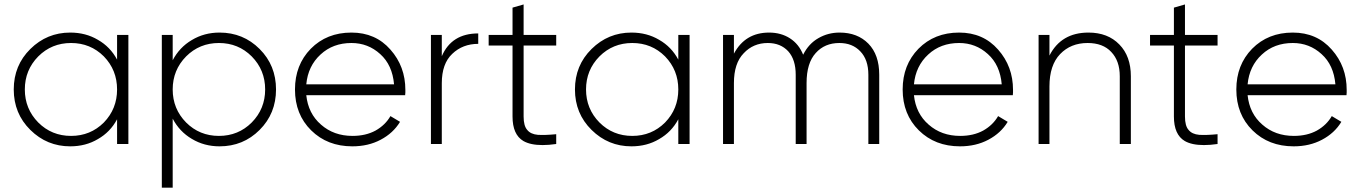

<svg xmlns="http://www.w3.org/2000/svg" viewBox="-20 -660 6232 880"><path d="M516.6 -500Q529.3 -500 568.4 -500Q568.4 -375 568.4 0Q555.7 0 516.6 0Q516.6 -28.3 516.6 -113.3Q485.4 -54.7 428.7 -22.5Q373 10.7 301.8 10.7Q195.3 10.7 119.1 -64.5Q43 -139.6 43 -250Q43 -360.4 119.1 -435.5Q195.3 -510.7 301.8 -510.7Q373 -510.7 428.7 -477.5Q485.4 -445.3 516.6 -386.7Q516.6 -424.8 516.6 -500ZM305.7 -37.1Q394.5 -37.1 456.1 -98.6Q516.6 -161.1 516.6 -250Q516.6 -338.9 456.1 -401.4Q394.5 -462.9 305.7 -462.9Q216.8 -462.9 155.3 -401.4Q93.8 -338.9 93.8 -250Q93.8 -161.1 155.3 -98.6Q216.8 -37.1 305.7 -37.1Z M986.3 -510.7Q1094.7 -510.7 1169.9 -435.5Q1245.1 -360.4 1245.1 -250Q1245.1 -139.6 1169.9 -64.5Q1094.7 10.7 986.3 10.7Q916 10.7 859.4 -23.4Q802.7 -56.6 771.5 -116.2Q771.5 -10.7 771.5 200.2Q758.8 200.2 721.7 200.2Q721.7 25.4 721.7 -500Q734.4 -500 771.5 -500Q771.5 -470.7 771.5 -383.8Q802.7 -443.4 859.4 -476.6Q916 -510.7 986.3 -510.7ZM983.4 -37.1Q1072.3 -37.1 1133.8 -98.6Q1195.3 -161.1 1195.3 -250Q1195.3 -338.9 1133.8 -401.4Q1072.3 -462.9 983.4 -462.9Q894.5 -462.9 833 -401.4Q771.5 -338.9 771.5 -250Q771.5 -161.1 833 -98.6Q894.5 -37.1 983.4 -37.1Z M1590.8 -510.7Q1701.2 -510.7 1769.5 -432.6Q1837.9 -355.5 1837.9 -248Q1837.9 -244.1 1837.9 -236.3Q1836.9 -227.5 1836.9 -223.6Q1686.5 -223.6 1383.8 -223.6Q1392.6 -139.6 1451.2 -88.9Q1509.8 -37.1 1595.7 -37.1Q1656.2 -37.1 1701.2 -61.5Q1746.1 -86.9 1769.5 -127.9Q1784.2 -119.1 1813.5 -101.6Q1782.2 -49.8 1724.6 -19.5Q1668 10.7 1594.7 10.7Q1480.5 10.7 1406.2 -62.5Q1332 -135.7 1332 -250Q1332 -362.3 1404.3 -436.5Q1477.5 -510.7 1590.8 -510.7ZM1590.8 -462.9Q1505.9 -462.9 1449.2 -410.2Q1391.6 -357.4 1383.8 -273.4Q1517.6 -273.4 1786.1 -273.4Q1778.3 -362.3 1722.7 -412.1Q1667 -462.9 1590.8 -462.9Z M2004.9 -402.3Q2049.8 -506.8 2171.9 -506.8Q2171.9 -491.2 2171.9 -459Q2100.6 -459 2052.7 -413.1Q2004.9 -368.2 2004.9 -278.3Q2004.9 -185.5 2004.9 0Q1992.2 0 1955.1 0Q1955.1 -125 1955.1 -500Q1967.8 -500 2004.9 -500Q2004.9 -475.6 2004.9 -402.3Z M2529.3 -451.2Q2492.2 -451.2 2379.9 -451.2Q2379.9 -370.1 2379.9 -126Q2379.9 -83 2396.5 -64.5Q2412.1 -44.9 2445.3 -42Q2478.5 -40 2529.3 -44.9Q2529.3 -30.3 2529.3 0Q2495.1 4.9 2466.8 4.9Q2411.1 4.9 2378.9 -13.7Q2329.1 -43 2329.1 -126Q2329.1 -234.4 2329.1 -451.2Q2301.8 -451.2 2219.7 -451.2Q2219.7 -462.9 2219.7 -500Q2247.1 -500 2329.1 -500Q2329.1 -531.2 2329.1 -625Q2341.8 -628.9 2379.9 -639.6Q2379.9 -605.5 2379.9 -500Q2418 -500 2529.3 -500Q2529.3 -487.3 2529.3 -451.2Z M3088.9 -500Q3101.6 -500 3140.6 -500Q3140.6 -375 3140.6 0Q3127.9 0 3088.9 0Q3088.9 -28.3 3088.9 -113.3Q3057.6 -54.7 3001 -22.5Q2945.3 10.7 2874 10.7Q2767.6 10.7 2691.4 -64.5Q2615.2 -139.6 2615.2 -250Q2615.2 -360.4 2691.4 -435.5Q2767.6 -510.7 2874 -510.7Q2945.3 -510.7 3001 -477.5Q3057.6 -445.3 3088.9 -386.7Q3088.9 -424.8 3088.9 -500ZM2877.9 -37.1Q2966.8 -37.1 3028.3 -98.6Q3088.9 -161.1 3088.9 -250Q3088.9 -338.9 3028.3 -401.4Q2966.8 -462.9 2877.9 -462.9Q2789.1 -462.9 2727.5 -401.4Q2666 -338.9 2666 -250Q2666 -161.1 2727.5 -98.6Q2789.1 -37.1 2877.9 -37.1Z M3828.1 -510.7Q3910.2 -510.7 3960 -460Q4009.8 -409.2 4009.8 -317.4Q4009.8 -210.9 4009.8 0Q3997.1 0 3960 0Q3960 -79.1 3960 -317.4Q3960 -386.7 3922.9 -424.8Q3886.7 -462.9 3827.1 -462.9Q3759.8 -462.9 3718.8 -417Q3676.8 -371.1 3676.8 -279.3Q3676.8 -185.5 3676.8 0Q3664.1 0 3627 0Q3627 -79.1 3627 -317.4Q3627 -386.7 3592.8 -424.8Q3557.6 -462.9 3499 -462.9Q3432.6 -462.9 3388.7 -416Q3343.8 -370.1 3343.8 -279.3Q3343.8 -185.5 3343.8 0Q3331.1 0 3293.9 0Q3293.9 -125 3293.9 -500Q3306.6 -500 3343.8 -500Q3343.8 -478.5 3343.8 -414.1Q3395.5 -510.7 3504.9 -510.7Q3559.6 -510.7 3600.6 -484.4Q3641.6 -458 3661.1 -409.2Q3686.5 -460 3731.4 -485.4Q3775.4 -510.7 3828.1 -510.7Z M4376 -510.7Q4486.3 -510.7 4554.7 -432.6Q4623 -355.5 4623 -248Q4623 -244.1 4623 -236.3Q4622.1 -227.5 4622.1 -223.6Q4471.7 -223.6 4168.9 -223.6Q4177.7 -139.6 4236.3 -88.9Q4294.9 -37.1 4380.9 -37.1Q4441.4 -37.1 4486.3 -61.5Q4531.2 -86.9 4554.7 -127.9Q4569.3 -119.1 4598.6 -101.6Q4567.4 -49.8 4509.8 -19.5Q4453.1 10.7 4379.9 10.7Q4265.6 10.7 4191.4 -62.5Q4117.2 -135.7 4117.2 -250Q4117.2 -362.3 4189.5 -436.5Q4262.7 -510.7 4376 -510.7ZM4376 -462.9Q4291 -462.9 4234.4 -410.2Q4176.8 -357.4 4168.9 -273.4Q4302.7 -273.4 4571.3 -273.4Q4563.5 -362.3 4507.8 -412.1Q4452.1 -462.9 4376 -462.9Z M4968.8 -510.7Q5057.6 -510.7 5110.4 -456.1Q5163.1 -402.3 5163.1 -310.5Q5163.1 -207 5163.1 0Q5150.4 0 5112.3 0Q5112.3 -78.1 5112.3 -310.5Q5112.3 -380.9 5073.2 -421.9Q5035.2 -462.9 4964.8 -462.9Q4887.7 -462.9 4838.9 -412.1Q4790 -361.3 4790 -263.7Q4790 -175.8 4790 0Q4777.3 0 4740.2 0Q4740.2 -125 4740.2 -500Q4752.9 -500 4790 -500Q4790 -476.6 4790 -405.3Q4843.8 -510.7 4968.8 -510.7Z M5560.5 -451.2Q5523.4 -451.2 5411.1 -451.2Q5411.1 -370.1 5411.1 -126Q5411.1 -83 5427.7 -64.5Q5443.4 -44.9 5476.6 -42Q5509.8 -40 5560.5 -44.9Q5560.5 -30.3 5560.5 0Q5526.4 4.9 5498 4.9Q5442.4 4.9 5410.2 -13.7Q5360.4 -43 5360.4 -126Q5360.4 -234.4 5360.4 -451.2Q5333 -451.2 5251 -451.2Q5251 -462.9 5251 -500Q5278.3 -500 5360.4 -500Q5360.4 -531.2 5360.4 -625Q5373 -628.9 5411.1 -639.6Q5411.1 -605.5 5411.1 -500Q5449.2 -500 5560.5 -500Q5560.5 -487.3 5560.5 -451.2Z M5905.3 -510.7Q6015.6 -510.7 6084 -432.6Q6152.3 -355.5 6152.3 -248Q6152.3 -244.1 6152.3 -236.3Q6151.4 -227.5 6151.4 -223.6Q6001 -223.6 5698.2 -223.6Q5707 -139.6 5765.6 -88.9Q5824.2 -37.1 5910.2 -37.1Q5970.7 -37.1 6015.6 -61.5Q6060.5 -86.9 6084 -127.9Q6098.6 -119.1 6127.9 -101.6Q6096.7 -49.8 6039.1 -19.5Q5982.4 10.7 5909.2 10.7Q5794.9 10.7 5720.7 -62.5Q5646.5 -135.7 5646.5 -250Q5646.5 -362.3 5718.8 -436.5Q5792 -510.7 5905.3 -510.7ZM5905.3 -462.9Q5820.3 -462.9 5763.7 -410.2Q5706.1 -357.4 5698.2 -273.4Q5832 -273.4 6100.6 -273.4Q6092.8 -362.3 6037.1 -412.1Q5981.4 -462.9 5905.3 -462.9Z"/></svg>

Font: LeFont
Style: ExtraLight
Weight: 200
Designer: Leryon MEDIA
Version: Version 1.0